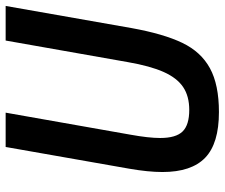

<svg xmlns="http://www.w3.org/2000/svg" viewBox="-76 -690 776 663"><g transform="rotate(-90 311.5 -358.0)"><path d="M49.5 -184.5Q49.5 -233.5 61 -299.5L136 -726H254.5L178.5 -295.5Q167 -232 167 -192.5Q167 -138 189.5 -115Q212 -92 264 -92Q311.5 -92 343 -113.2Q374.5 -134.5 395 -180.5Q415.5 -226.5 429 -304L503.5 -726H623L546.5 -291Q526.5 -180.5 495.5 -116Q464.5 -51.5 407.8 -20.5Q351 10.5 256.5 10.5Q148 10.5 98.8 -37Q49.5 -84.5 49.5 -184.5Z"/></g></svg>

Font: JuliaMono SemiBold
Style: Italic
Weight: 600
Italic angle: -9°
Monospace: yes
Designer: cormullion
Foundry: corm
Version: Version 0.056; ttfautohint (v1.8.4)